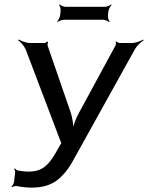

<svg xmlns="http://www.w3.org/2000/svg" viewBox="-20 -845 674 875"><path d="M581 -649H526C521 -649 513 -653 512 -656L507 -654C509 -651 509 -641 506 -637L340 -331C325 -305 312 -268 310 -248H314C316 -268 311 -305 303 -330L197 -637C196 -642 198 -651 199 -654L197 -656C194 -653 186 -649 181 -649H118C100 -649 76 -658 66 -665L62 -662C73 -655 90 -636 97 -620L256 -201C256 -199 260 -191 262 -191L263 -195C261 -195 255 -187 254 -184L233 -147C216 -117 199 -96 181 -83C163 -70 140 -63 111 -63C95 -63 79 -65 62 -68C56 -69 50 -74 48 -78L44 -75C47 -72 50 -65 49 -59L44 -16C43 -9 37 2 32 5L35 8C39 5 50 2 57 3C81 8 104 10 125 10C172 10 209 -1 238 -22C266 -43 292 -74 314 -115L595 -621C604 -637 623 -654 634 -661L633 -665C622 -658 598 -649 581 -649ZM472 -775 474 -794C476 -803 483 -818 489 -823L487 -825C482 -820 466 -814 457 -814H279C270 -814 256 -820 251 -825L249 -823C253 -818 258 -803 256 -794L254 -775C253 -766 245 -751 240 -746L241 -744C247 -749 263 -755 272 -755H450C459 -755 473 -749 477 -744L480 -746C475 -751 471 -766 472 -775Z"/></svg>

Font: Gamestation Storm Oblique 
Style: Italic
Weight: 400
Designer: Jonas Hecksher
Foundry: Jonas Hecksher, Playtypeª, e-types AS
Version: Version 1.003